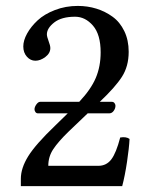

<svg xmlns="http://www.w3.org/2000/svg" viewBox="-20 -630 478 652"><path d="M59.1 -472.2Q59.1 -492.7 72 -516.1Q85 -539.6 107.7 -560.8Q130.4 -582 166.5 -595.9Q202.6 -609.9 244.1 -609.9Q277.3 -609.9 307.4 -600.6Q337.4 -591.3 362.3 -573.2Q387.2 -555.2 402.1 -524.4Q417 -493.7 417 -454.1Q417 -404.8 394 -369.1Q371.1 -333.5 318.8 -284.2H359.9Q365.7 -284.2 368.9 -279.8Q372.1 -275.4 372.1 -271Q372.1 -261.7 366 -253.4Q359.9 -245.1 351.1 -245.1H277.8L212.9 -183.1Q177.7 -148.9 160.9 -123.5Q144 -98.1 144 -66.9H314Q341.3 -66.9 357.9 -88.6Q374.5 -110.4 388.2 -163.1Q408.7 -166.5 419.9 -158.2Q418.5 -128.4 411.4 -80.8Q404.3 -33.2 395 2H50.8V-22.9Q50.8 -59.1 75.9 -99.6Q101.1 -140.1 168 -204.1L210 -245.1H108.9Q103.5 -245.1 100.3 -249.5Q97.2 -253.9 97.2 -258.8Q97.2 -266.6 103.5 -275.4Q109.9 -284.2 116.2 -284.2H249Q288.6 -326.2 305.2 -365.2Q321.8 -404.3 321.8 -452.1Q321.8 -512.7 295.7 -543Q269.5 -573.2 234.9 -573.2Q189 -573.2 164.1 -553.7Q139.2 -534.2 139.2 -513.2Q139.2 -505.9 145 -490.5Q150.9 -475.1 150.9 -466.8Q150.9 -449.2 134 -436.5Q117.2 -423.8 100.1 -423.8Q83.5 -423.8 71.3 -437.5Q59.1 -451.2 59.1 -472.2Z"/></svg>

Font: Common Serif News
Style: Regular
Weight: 450
Designer: Philipp H. Poll, Khaled Hosny
Foundry: Stefan Peev, Context Ltd.
Version: Version 1.026